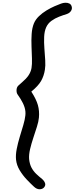

<svg xmlns="http://www.w3.org/2000/svg" viewBox="-20 -1198 545 1401"><path d="M301.5 169.5Q289.5 183 268.5 183Q247.5 183 227 163.5Q204.5 143 175.5 112.5Q146.5 82 124 45Q101.5 8 97 -33Q93.5 -67.5 102 -111Q110.5 -154.5 124.2 -199.5Q138 -244.5 150 -285.2Q162 -326 165 -355.5Q168.5 -385.5 159.2 -415Q150 -444.5 129.5 -477Q117.5 -495.5 108.2 -508.8Q99 -522 101 -545.5Q103 -563 114 -573.5Q125 -584 142.5 -599Q171 -623 187.8 -647.5Q204.5 -672 210 -701.5Q214.5 -728.5 213.2 -770.2Q212 -812 210 -859Q208 -906 211 -950.2Q214 -994.5 227.5 -1027.5Q239.5 -1056 264.2 -1079.8Q289 -1103.5 319.2 -1121.8Q349.5 -1140 378 -1152.5Q406.5 -1165 425 -1171.5Q440.5 -1177.5 456.8 -1178Q473 -1178.5 485.5 -1172.5Q498 -1166.5 502.5 -1152.5Q508.5 -1135 498.5 -1119Q488.5 -1103 468.5 -1096Q442 -1088 411.5 -1076.2Q381 -1064.5 355.5 -1046Q330 -1027.5 317 -999Q304 -970 302.2 -929Q300.5 -888 304 -843.2Q307.5 -798.5 310 -757.8Q312.5 -717 307.5 -688.5Q300.5 -643.5 279.8 -607.2Q259 -571 208.5 -529.5Q244.5 -474 256.5 -431Q268.5 -388 264 -340Q261.5 -311 249.2 -272.5Q237 -234 223 -192Q209 -150 199.5 -109.8Q190 -69.5 192.5 -37Q196.5 0.5 210.2 26Q224 51.5 244.2 70.8Q264.5 90 287.5 108.5Q302.5 121.5 308.5 137.8Q314.5 154 301.5 169.5Z"/></svg>

Font: Edu AU VIC WA NT Pre Medium
Style: Regular
Weight: 500
Designer: Tina and Corey Anderson, Eben Sorkin, Mirko Velimirovic
Foundry: Google for Education
Version: Version 1.001